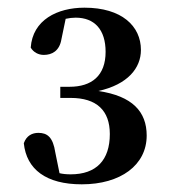

<svg xmlns="http://www.w3.org/2000/svg" viewBox="-20 -939 445 500"><path d="M193 -459C294 -459 362 -509 362 -586C362 -648 325 -689 236 -702C313 -719 347 -762 347 -809C347 -871 297 -919 200 -919C129 -919 65 -887 60 -815C67 -803 80 -796 94 -796C115 -796 135 -806 140 -837L151 -890C160 -892 169 -893 177 -893C226 -893 255 -862 255 -804C255 -742 219 -713 161 -713H137V-684H164C232 -684 266 -651 266 -590C266 -522 231 -485 164 -485C153 -485 143 -486 135 -488L124 -542C118 -582 103 -593 80 -593C64 -593 49 -586 42 -566C49 -498 100 -459 193 -459Z"/></svg>

Font: Source Han Serif CN
Style: Bold
Weight: 700
Designer: Ryoko NISHIZUKA 西塚涼子 (kana & ideographs); Frank Grießhammer (Latin, Greek & Cyrillic); Wenlong ZHANG 张文龙 (bopomofo); San
Foundry: Adobe
Version: Version 2.003;hotconv 1.1.1;makeotfexe 2.6.0